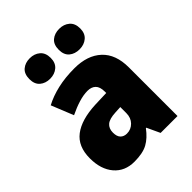

<svg xmlns="http://www.w3.org/2000/svg" viewBox="-219 -885 1013 1013"><g transform="rotate(-45 288.0 -378.5)"><path d="M310 -563Q407 -563 462 -512Q517 -461 517 -363V0H391L357 -73H354Q322 -30 285.5 -10Q249 10 186 10Q115 10 73.5 -38.5Q32 -87 32 -169Q32 -258 88.5 -301Q145 -344 252 -349L337 -352V-362Q337 -398 320.5 -414Q304 -430 275 -430Q245 -430 209 -419Q173 -408 134 -389L84 -513Q129 -537 185.5 -550Q242 -563 310 -563ZM299 -245Q253 -243 233.5 -226.5Q214 -210 214 -179Q214 -150 227.5 -136.5Q241 -123 263 -123Q294 -123 315.5 -145Q337 -167 337 -202V-247ZM102 -690Q102 -729 124.5 -748Q147 -767 181 -767Q215 -767 238 -747.5Q261 -728 261 -690Q261 -653 238 -633.5Q215 -614 181 -614Q147 -614 124.5 -633Q102 -652 102 -690ZM321 -690Q321 -729 343.5 -748Q366 -767 401 -767Q435 -767 458 -747.5Q481 -728 481 -690Q481 -653 458 -633.5Q435 -614 401 -614Q366 -614 343.5 -633Q321 -652 321 -690Z"/></g></svg>

Font: Noto Sans Myanmar SemiCondensed Black
Style: Regular
Weight: 900
Width: 4
Designer: Monotype Design Team
Foundry: Monotype Imaging Inc.
Version: Version 2.107; ttfautohint (v1.8.4.7-5d5b)